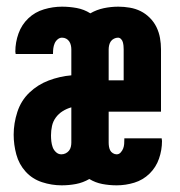

<svg xmlns="http://www.w3.org/2000/svg" viewBox="-20 -548 540 576"><path d="M165 8Q135 8 106 -1.5Q77 -11 57 -33Q37 -55 29 -84.5Q21 -114 21 -144Q21 -178 32 -212Q43 -246 68 -270Q93 -294 126 -306.5Q159 -319 194 -322V-400Q194 -406 192.5 -412.5Q191 -419 187.5 -424Q184 -429 178.5 -432Q173 -435 166 -435Q159 -435 153 -430Q147 -425 144 -418Q141 -411 140 -403.5Q139 -396 139 -388Q139 -388 139 -387Q139 -386 139 -386H27Q27 -388 26.5 -389.5Q26 -391 26 -393Q26 -421 35.5 -447.5Q45 -474 65 -493Q85 -512 112 -520Q139 -528 166 -528Q188 -528 210 -524Q232 -520 251 -508Q270 -519 291.5 -523.5Q313 -528 335 -528Q352 -528 369.5 -525Q387 -522 402 -514.5Q417 -507 429.5 -494.5Q442 -482 449.5 -466.5Q457 -451 460 -434Q463 -417 463 -400V-213H306V-120Q306 -114 307 -108Q308 -102 310.5 -97Q313 -92 318.5 -88.5Q324 -85 330 -85Q337 -85 342 -90.5Q347 -96 349.5 -102.5Q352 -109 352.5 -116Q353 -123 353 -130Q353 -131 353 -131.5Q353 -132 353 -133H465Q465 -131 465.5 -129Q466 -127 466 -125Q466 -98 457 -72Q448 -46 428.5 -27Q409 -8 383 0Q357 8 330 8Q308 8 287 4Q266 0 248 -11Q229 0 208 4Q187 8 165 8ZM306 -307H351V-400Q351 -405 350.5 -410.5Q350 -416 348.5 -421.5Q347 -427 343 -431Q339 -435 334 -435Q328 -435 322 -432Q316 -429 312.5 -424Q309 -419 307.5 -412.5Q306 -406 306 -400ZM164 -85Q171 -85 177 -88Q183 -91 187 -96Q191 -101 192.5 -107.5Q194 -114 194 -120V-226Q180 -222 168 -214.5Q156 -207 147.5 -195.5Q139 -184 136 -170Q133 -156 133 -142Q133 -133 134 -124Q135 -115 138 -106.5Q141 -98 148 -91.5Q155 -85 164 -85Z"/></svg>

Font: Iosevka SS04 Heavy
Style: Regular
Weight: 900
Monospace: yes
Designer: Belleve Invis
Foundry: Belleve Invis
Version: Version 19.0.0; ttfautohint (v1.8.4)